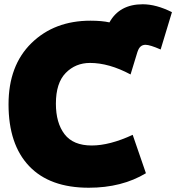

<svg xmlns="http://www.w3.org/2000/svg" viewBox="-20 -836 826 900"><path d="M402 -541Q334 -541 288 -494Q242 -447 242 -350Q242 -260 282.5 -207Q323 -154 410 -154Q494 -154 602 -204L664 -24Q551 44 396 44Q213 44 116.5 -57.5Q20 -159 20 -347Q20 -529 127.5 -634Q235 -739 404 -739Q458 -739 493 -731Q540 -816 649 -816Q712 -816 786 -779L733 -604Q683 -626 662 -626Q635 -626 625 -594V-595L592 -487Q491 -541 402 -541Z"/></svg>

Font: Repo
Style: ExtraBlack
Weight: 1000
Designer: Stefan Peev
Foundry: Context Ltd
Version: Version 001.000